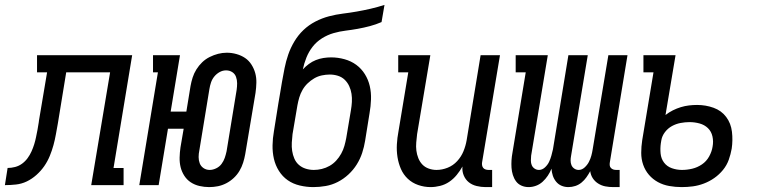

<svg xmlns="http://www.w3.org/2000/svg" viewBox="-76 -755 3096 783"><path d="M-56 0 -45 -70Q-30 -70 -14.5 -74Q1 -78 14 -87.5Q27 -97 36.5 -110Q46 -123 52.5 -137.5Q59 -152 63.5 -166.5Q68 -181 71 -196Q74 -211 77 -226Q80 -241 82 -256Q82 -258 82.5 -260Q83 -262 83 -264L116 -460H75V-530H463L387 -70H428V0H296L373 -460H194L160 -252Q156 -230 152 -207.5Q148 -185 142 -163Q136 -141 127 -119Q118 -97 104.5 -77.5Q91 -58 72.5 -41.5Q54 -25 33 -15Q12 -5 -11 -2.5Q-34 0 -56 0Z M777 8Q757 8 737.5 3.5Q718 -1 702 -11.5Q686 -22 675.5 -38.5Q665 -55 660.5 -73.5Q656 -92 656.5 -112.5Q657 -133 660 -154L673 -230H609L571 0H492L568 -460H548V-530H658L620 -300H684L701 -404Q704 -421 709.5 -438.5Q715 -456 725 -472Q735 -488 748.5 -501Q762 -514 779 -522.5Q796 -531 813.5 -535.5Q831 -540 849 -540Q869 -540 888.5 -534.5Q908 -529 923.5 -518.5Q939 -508 949.5 -491.5Q960 -475 965 -456.5Q970 -438 969.5 -417.5Q969 -397 966 -376L924 -126Q921 -109 915.5 -91.5Q910 -74 900.5 -58Q891 -42 877 -29Q863 -16 846.5 -7.5Q830 1 812.5 4.5Q795 8 777 8ZM779 -62Q792 -62 805.5 -68.5Q819 -75 827.5 -86.5Q836 -98 840.5 -111Q845 -124 848 -138L889 -388Q891 -402 891 -415.5Q891 -429 886.5 -441.5Q882 -454 871 -461Q860 -468 846 -468Q832 -468 819.5 -461Q807 -454 798 -443Q789 -432 784.5 -418.5Q780 -405 778 -392L737 -142Q734 -128 734 -114.5Q734 -101 738.5 -89Q743 -77 754 -69.5Q765 -62 779 -62Z M1202 8Q1174 8 1146.5 1.5Q1119 -5 1097.5 -20Q1076 -35 1061.5 -58Q1047 -81 1041 -107.5Q1035 -134 1035.5 -162.5Q1036 -191 1041 -219L1059 -332Q1063 -354 1066.5 -376Q1070 -398 1074 -421Q1079 -449 1084.5 -477Q1090 -505 1099.5 -532.5Q1109 -560 1124.5 -586Q1140 -612 1161.5 -632.5Q1183 -653 1210 -667Q1237 -681 1265.5 -688.5Q1294 -696 1322.5 -699.5Q1351 -703 1379.5 -708Q1408 -713 1436 -719.5Q1464 -726 1492 -735L1480 -665Q1457 -655 1432.5 -648.5Q1408 -642 1383 -637.5Q1358 -633 1333.5 -630Q1309 -627 1284.5 -620Q1260 -613 1237.5 -599Q1215 -585 1199 -564.5Q1183 -544 1173.5 -520Q1164 -496 1159 -472Q1170 -484 1183.5 -494Q1197 -504 1212 -510Q1227 -516 1243 -518.5Q1259 -521 1274 -521Q1302 -521 1329 -513.5Q1356 -506 1377 -490.5Q1398 -475 1412 -452.5Q1426 -430 1432 -404Q1438 -378 1437 -349.5Q1436 -321 1431 -293L1413 -181Q1409 -156 1401 -131.5Q1393 -107 1379 -84.5Q1365 -62 1345 -43.5Q1325 -25 1301.5 -13Q1278 -1 1252.5 3.5Q1227 8 1202 8ZM1204 -62Q1220 -62 1236.5 -66Q1253 -70 1268 -78.5Q1283 -87 1295 -100Q1307 -113 1315.5 -128.5Q1324 -144 1328.5 -160Q1333 -176 1336 -192L1355 -305Q1358 -322 1359 -339Q1360 -356 1357.5 -372.5Q1355 -389 1348 -404Q1341 -419 1329.5 -430Q1318 -441 1302 -446Q1286 -451 1269 -451Q1253 -451 1236.5 -447.5Q1220 -444 1205.5 -435.5Q1191 -427 1178.5 -415Q1166 -403 1157.5 -388Q1149 -373 1144.5 -357.5Q1140 -342 1137 -326L1117 -208Q1115 -191 1114 -173.5Q1113 -156 1115.5 -139.5Q1118 -123 1124.5 -108Q1131 -93 1143 -82.5Q1155 -72 1171 -67Q1187 -62 1204 -62Z M1680 8Q1654 8 1629.5 -0.5Q1605 -9 1587 -26Q1569 -43 1559 -66Q1549 -89 1545 -114.5Q1541 -140 1542.5 -166.5Q1544 -193 1549 -219L1589 -460H1548V-530H1679L1625 -208Q1623 -191 1621.5 -174Q1620 -157 1622 -141Q1624 -125 1630 -110Q1636 -95 1646.5 -84Q1657 -73 1672.5 -67.5Q1688 -62 1704 -62Q1727 -62 1749.5 -71Q1772 -80 1788.5 -98Q1805 -116 1814 -138Q1823 -160 1827 -183L1884 -530H1963L1890 -93Q1889 -87 1890 -81Q1891 -75 1894.5 -70.5Q1898 -66 1904 -64Q1910 -62 1916 -62H1931V8H1904Q1886 8 1867.5 3.5Q1849 -1 1835.5 -12Q1822 -23 1815 -40Q1808 -57 1810 -76Q1800 -58 1786.5 -41.5Q1773 -25 1756 -13.5Q1739 -2 1719 3Q1699 8 1680 8Z M2080 8Q2064 8 2050.5 2Q2037 -4 2028.5 -15.5Q2020 -27 2015.5 -41.5Q2011 -56 2010 -71Q2009 -86 2010 -101.5Q2011 -117 2014 -133L2068 -460H2027V-530H2158L2090 -120Q2089 -110 2089 -100Q2089 -90 2092.5 -81.5Q2096 -73 2104 -67.5Q2112 -62 2122 -62Q2135 -62 2146 -72Q2157 -82 2163 -94.5Q2169 -107 2172.5 -120Q2176 -133 2179 -146L2242 -530H2321L2253 -120Q2251 -110 2251 -100Q2251 -90 2254.5 -81.5Q2258 -73 2266 -67.5Q2274 -62 2284 -62Q2297 -62 2308 -72Q2319 -82 2325.5 -94.5Q2332 -107 2335.5 -120Q2339 -133 2341 -146L2405 -530H2483L2411 -93Q2410 -87 2410.5 -81Q2411 -75 2415 -70.5Q2419 -66 2424.5 -64Q2430 -62 2437 -62H2451V8H2425Q2408 8 2392.5 5Q2377 2 2363.5 -6.5Q2350 -15 2341.5 -28Q2333 -41 2331 -57Q2324 -44 2315.5 -32Q2307 -20 2295.5 -10.5Q2284 -1 2270 3.5Q2256 8 2242 8Q2242 8 2242 8Q2242 8 2242 8Q2227 8 2214 2.5Q2201 -3 2192 -14Q2183 -25 2178.5 -38.5Q2174 -52 2173 -67Q2167 -52 2158 -38.5Q2149 -25 2137 -14Q2125 -3 2110 2.5Q2095 8 2080 8Q2080 8 2080 8Q2080 8 2080 8Z M2704 8Q2678 8 2653 3.5Q2628 -1 2607 -12.5Q2586 -24 2570.5 -42Q2555 -60 2547 -83Q2539 -106 2539 -131.5Q2539 -157 2543 -183L2589 -460H2548V-530H2679L2638 -286Q2652 -297 2668 -305Q2684 -313 2700.5 -318Q2717 -323 2733.5 -325Q2750 -327 2767 -327Q2802 -327 2834 -315.5Q2866 -304 2885.5 -278Q2905 -252 2909 -217.5Q2913 -183 2908 -149Q2904 -126 2896 -103.5Q2888 -81 2872.5 -62Q2857 -43 2837 -29Q2817 -15 2794.5 -6.5Q2772 2 2749.5 5Q2727 8 2704 8ZM2705 -62Q2726 -62 2747 -67Q2768 -72 2786.5 -84.5Q2805 -97 2816 -117Q2827 -137 2830 -157Q2834 -178 2829.5 -198.5Q2825 -219 2811 -232.5Q2797 -246 2777 -251.5Q2757 -257 2736 -257Q2718 -257 2699.5 -253.5Q2681 -250 2664.5 -241Q2648 -232 2636 -216.5Q2624 -201 2621 -183L2619 -171Q2616 -150 2618 -129Q2620 -108 2632 -92Q2644 -76 2664 -69Q2684 -62 2705 -62Z"/></svg>

Font: Iosevka Slab
Style: Italic
Weight: 400
Italic angle: -9°
Monospace: yes
Designer: Belleve Invis
Foundry: Belleve Invis
Version: Version 11.1.0; ttfautohint (v1.8.3)